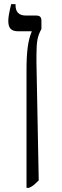

<svg xmlns="http://www.w3.org/2000/svg" viewBox="-20 -667 299 927"><path d="M108 -332Q108 -393 113.5 -437Q119 -481 133 -514V-516H67Q43 -516 31.5 -527.5Q20 -539 20 -567Q20 -591 34 -647H55V-642Q55 -592 105 -592H154Q168 -592 174 -586Q180 -580 180 -566V-527Q166 -502 161 -476.5Q156 -451 156 -401V-366L167 204Q152 219 143.5 226Q135 233 120 240H108Z"/></svg>

Font: Noto Serif Hebrew Light
Style: Regular
Weight: 300
Designer: Monotype Design Team
Foundry: Monotype Imaging Inc.
Version: Version 1.000